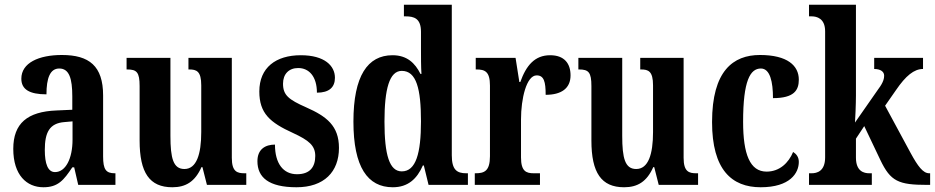

<svg xmlns="http://www.w3.org/2000/svg" viewBox="-20 -780 3944 810"><path d="M163 10C225 10 249 -20 285 -74H293L310 0H467V-49H464C427 -49 415 -65 415 -120V-377C415 -502 356 -548 241 -548C144 -548 70 -515 70 -448C70 -403 104 -382 176 -382C176 -450 191 -491 230 -491C272 -491 285 -449 285 -373V-317L218 -314C96 -309 36 -260 36 -152C36 -41 93 10 163 10ZM212 -54C182 -54 169 -89 169 -147C169 -222 189 -260 252 -265L286 -268V-191C286 -111 257 -54 212 -54Z M707 10C764 10 803 -14 830 -75H834L853 0H1019V-49H1012C981 -49 958 -55 958 -114V-536H775V-487H778C809 -487 829 -480 829 -420V-223C829 -129 809 -67 758 -67C711 -67 699 -112 699 -207V-536H514V-487H517C557 -487 569 -475 569 -417V-187C569 -51 611 10 707 10Z M1231 10C1347 10 1410 -55 1410 -156C1410 -249 1358 -289 1272 -327C1197 -360 1174 -379 1174 -427C1174 -468 1199 -493 1238 -493C1284 -493 1317 -457 1317 -389C1369 -389 1393 -412 1393 -452C1393 -502 1350 -547 1249 -547C1144 -547 1074 -495 1074 -394C1074 -302 1119 -263 1216 -219C1283 -188 1310 -166 1310 -122C1310 -76 1288 -45 1233 -45C1175 -45 1140 -90 1140 -170C1100 -170 1066 -151 1066 -100C1066 -32 1113 10 1231 10Z M1637 10C1701 10 1739 -25 1764 -82H1768L1788 0H1954V-49H1947C1907 -49 1886 -64 1886 -125V-760H1684V-711H1691C1726 -711 1756 -703 1756 -646V-577C1756 -539 1756 -499 1758 -468H1754C1731 -514 1697 -547 1636 -547C1531 -547 1471 -460 1471 -267C1471 -75 1531 10 1637 10ZM1675 -57C1623 -57 1602 -126 1602 -267C1602 -405 1623 -481 1675 -481C1737 -481 1756 -405 1756 -268C1756 -134 1735 -57 1675 -57Z M1983 0H2258V-49H2232C2200 -49 2178 -57 2178 -116V-276C2178 -364 2201 -462 2244 -462C2275 -462 2282 -435 2282 -380C2348 -380 2387 -407 2387 -462C2387 -512 2361 -547 2301 -547C2236 -547 2200 -504 2175 -434H2171L2155 -536H1987V-487H1990C2026 -487 2047 -478 2047 -419V-121C2047 -58 2023 -49 1986 -49H1983Z M2613 10C2670 10 2709 -14 2736 -75H2740L2759 0H2925V-49H2918C2887 -49 2864 -55 2864 -114V-536H2681V-487H2684C2715 -487 2735 -480 2735 -420V-223C2735 -129 2715 -67 2664 -67C2617 -67 2605 -112 2605 -207V-536H2420V-487H2423C2463 -487 2475 -475 2475 -417V-187C2475 -51 2517 10 2613 10Z M3189 10C3313 10 3350 -50 3350 -97C3350 -117 3340 -130 3326 -139C3307 -93 3269 -56 3214 -56C3144 -56 3115 -129 3115 -266C3115 -440 3145 -491 3190 -491C3229 -491 3241 -434 3241 -366C3331 -366 3350 -400 3350 -444C3350 -503 3302 -548 3186 -548C3073 -548 2984 -481 2984 -265C2984 -64 3067 10 3189 10Z M3393 0H3658V-49H3647C3625 -49 3591 -57 3591 -115V-195L3626 -248L3694 -105C3737 -15 3770 0 3892 0H3904V-49H3900C3874 -49 3852 -79 3822 -134L3714 -334L3760 -400C3801 -460 3836 -489 3874 -489V-536H3668V-489C3694 -489 3710 -478 3710 -461C3710 -451 3708 -434 3686 -405L3587 -263C3588 -273 3591 -342 3591 -377V-760H3393V-711H3404C3425 -711 3461 -703 3461 -648V-116C3461 -57 3426 -49 3404 -49H3393Z"/></svg>

Font: Noto Serif Bengali ExtraCondensed
Style: Bold
Weight: 700
Width: 2
Designer: Juan Bruce, Universal Thirst, Indian Type Foundry and the Monotype Design Team.
Foundry: Monotype Imaging Inc.
Version: Version 2.003